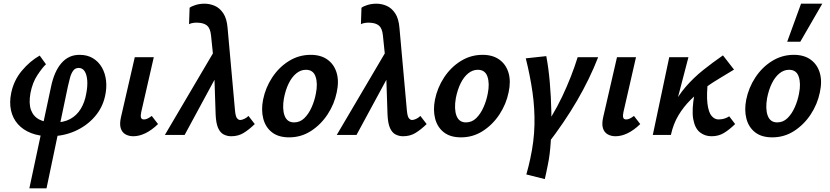

<svg xmlns="http://www.w3.org/2000/svg" viewBox="-20 -731 4494 1040"><path d="M139 289 256 -259Q265 -303 279.5 -335.5Q294 -368 313.5 -390Q333 -412 357 -423Q381 -434 411 -434Q453 -434 483.5 -415.5Q514 -397 532 -365.5Q550 -334 554.5 -294Q559 -254 549 -210Q535 -146 491.5 -97Q448 -48 385.5 -20.5Q323 7 250 7Q193 7 149 -10Q105 -27 77 -58.5Q49 -90 39.5 -133.5Q30 -177 41 -229Q55 -296 98.5 -348Q142 -400 195 -430L229 -383Q209 -364 182.5 -324Q156 -284 145 -227Q135 -170 148 -135Q161 -100 193 -83.5Q225 -67 271 -67Q325 -67 360.5 -86.5Q396 -106 417.5 -141.5Q439 -177 447 -223Q455 -264 452.5 -295.5Q450 -327 438.5 -345Q427 -363 406 -363Q387 -363 376 -347.5Q365 -332 359 -309Q353 -286 348 -264L232 289Z M702 7Q678 7 659.5 -3.5Q641 -14 634 -36.5Q627 -59 635 -95L710 -421H813L745 -124Q741 -106 743.5 -95Q746 -84 760 -84Q768 -84 777.5 -88Q787 -92 802 -103L836 -59Q802 -26 768 -9.5Q734 7 702 7Z M1232 7Q1211 7 1192 -2.5Q1173 -12 1161.5 -37.5Q1150 -63 1148 -112L1139 -385L1123 -540Q1119 -578 1101.5 -592.5Q1084 -607 1052 -608Q1041 -609 1027 -607Q1013 -605 1004 -600L1007 -689Q1017 -697 1039.5 -704Q1062 -711 1088 -711Q1116 -711 1143 -699.5Q1170 -688 1189.5 -659Q1209 -630 1213 -577L1253 -132Q1256 -100 1264 -90.5Q1272 -81 1281 -81Q1290 -81 1303 -87Q1316 -93 1326 -103L1360 -59Q1328 -28 1299 -10.5Q1270 7 1232 7ZM873 0 1154 -477 1170 -351 980 0Z M1546 13Q1488 13 1453 -14.5Q1418 -42 1406 -88.5Q1394 -135 1405 -191Q1418 -256 1454.5 -311.5Q1491 -367 1545 -400.5Q1599 -434 1663 -434Q1718 -434 1754 -408Q1790 -382 1803.5 -336.5Q1817 -291 1804 -231Q1791 -167 1754.5 -111.5Q1718 -56 1664.5 -21.5Q1611 13 1546 13ZM1573 -68Q1605 -68 1628.5 -91Q1652 -114 1668 -150Q1684 -186 1691 -224Q1702 -278 1689.5 -315.5Q1677 -353 1637 -353Q1609 -353 1585 -333.5Q1561 -314 1544 -279.5Q1527 -245 1518 -199Q1508 -141 1521.5 -104.5Q1535 -68 1573 -68Z M2163 7Q2142 7 2123 -2.5Q2104 -12 2092.5 -37.5Q2081 -63 2079 -112L2070 -385L2054 -540Q2050 -578 2032.5 -592.5Q2015 -607 1983 -608Q1972 -609 1958 -607Q1944 -605 1935 -600L1938 -689Q1948 -697 1970.5 -704Q1993 -711 2019 -711Q2047 -711 2074 -699.5Q2101 -688 2120.5 -659Q2140 -630 2144 -577L2184 -132Q2187 -100 2195 -90.5Q2203 -81 2212 -81Q2221 -81 2234 -87Q2247 -93 2257 -103L2291 -59Q2259 -28 2230 -10.5Q2201 7 2163 7ZM1804 0 2085 -477 2101 -351 1911 0Z M2477 13Q2419 13 2384 -14.5Q2349 -42 2337 -88.5Q2325 -135 2336 -191Q2349 -256 2385.5 -311.5Q2422 -367 2476 -400.5Q2530 -434 2594 -434Q2649 -434 2685 -408Q2721 -382 2734.5 -336.5Q2748 -291 2735 -231Q2722 -167 2685.5 -111.5Q2649 -56 2595.5 -21.5Q2542 13 2477 13ZM2504 -68Q2536 -68 2559.5 -91Q2583 -114 2599 -150Q2615 -186 2622 -224Q2633 -278 2620.5 -315.5Q2608 -353 2568 -353Q2540 -353 2516 -333.5Q2492 -314 2475 -279.5Q2458 -245 2449 -199Q2439 -141 2452.5 -104.5Q2466 -68 2504 -68Z M2945 51 2896 7Q2974 -100 3025 -207.5Q3076 -315 3109 -421H3220Q3174 -303 3105.5 -185.5Q3037 -68 2945 51ZM2931 239 2831 214Q2837 192 2842.5 171Q2848 150 2852 130Q2873 34 2875 -54Q2877 -142 2864.5 -230.5Q2852 -319 2828 -415L2939 -427Q2951 -365 2958 -285.5Q2965 -206 2966.5 -123.5Q2968 -41 2963.5 33Q2959 107 2948 159Q2943 184 2939 203Q2935 222 2931 239Z M3314 7Q3290 7 3271.5 -3.5Q3253 -14 3246 -36.5Q3239 -59 3247 -95L3322 -421H3425L3357 -124Q3353 -106 3355.5 -95Q3358 -84 3372 -84Q3380 -84 3389.5 -88Q3399 -92 3414 -103L3448 -59Q3414 -26 3380 -9.5Q3346 7 3314 7Z M3578 0Q3590 -84 3620.5 -147.5Q3651 -211 3694.5 -261Q3738 -311 3789.5 -352Q3841 -393 3896 -431L3956 -354Q3922 -333 3881.5 -309Q3841 -285 3799.5 -256Q3758 -227 3720.5 -190Q3683 -153 3655 -106.5Q3627 -60 3614 0ZM3516 0 3605 -421H3709L3599 0ZM3834 7Q3798 7 3771 -14.5Q3744 -36 3735 -86Q3726 -136 3742 -223L3816 -304Q3806 -218 3812 -170Q3818 -122 3834.5 -103Q3851 -84 3872 -84Q3880 -84 3890 -85.5Q3900 -87 3910.5 -91Q3921 -95 3930 -101L3962 -59Q3930 -28 3901 -10.5Q3872 7 3834 7Z M4163 13Q4105 13 4070 -14.5Q4035 -42 4023 -88.5Q4011 -135 4022 -191Q4035 -256 4071.5 -311.5Q4108 -367 4162 -400.5Q4216 -434 4280 -434Q4335 -434 4371 -408Q4407 -382 4420.5 -336.5Q4434 -291 4421 -231Q4408 -167 4371.5 -111.5Q4335 -56 4281.5 -21.5Q4228 13 4163 13ZM4190 -68Q4222 -68 4245.5 -91Q4269 -114 4285 -150Q4301 -186 4308 -224Q4319 -278 4306.5 -315.5Q4294 -353 4254 -353Q4226 -353 4202 -333.5Q4178 -314 4161 -279.5Q4144 -245 4135 -199Q4125 -141 4138.5 -104.5Q4152 -68 4190 -68ZM4244 -505 4319 -711H4434L4315 -505Z"/></svg>

Font: Ysabeau
Style: Bold Italic
Weight: 700
Italic angle: -12°
Designer: Christian Thalmann (Catharsis Fonts)
Version: Version 2.002